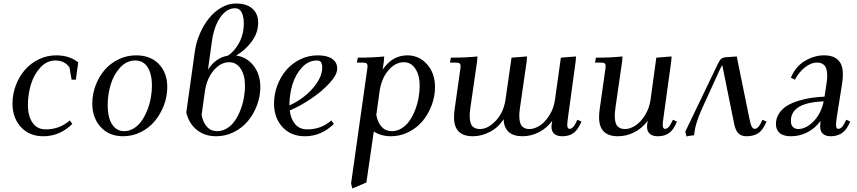

<svg xmlns="http://www.w3.org/2000/svg" viewBox="-20 -766 4861 1089"><path d="M50.8 -178.2Q50.8 -231 69.3 -280.8Q87.9 -330.6 120.1 -368.4Q152.3 -406.2 199.2 -429.2Q246.1 -452.1 298.8 -452.1Q374.5 -452.1 423.8 -412.1L410.2 -314H386.2L374 -383.8Q346.2 -422.9 293.9 -422.9Q245.6 -422.9 209 -383.1Q172.4 -343.3 155.3 -286.6Q138.2 -230 138.2 -169.9Q138.2 -109.9 163.8 -71Q189.5 -32.2 240.2 -32.2Q317.9 -32.2 376 -83L390.1 -63Q318.8 6.8 226.1 6.8Q146 6.8 98.4 -45.7Q50.8 -98.1 50.8 -178.2Z M503.4 -178.2Q503.4 -231 522 -280.8Q540.5 -330.6 572.8 -368.4Q605 -406.2 651.9 -429.2Q698.7 -452.1 751.5 -452.1Q833.5 -452.1 881.1 -402.6Q928.7 -353 928.7 -272Q928.7 -219.2 909.7 -168.9Q890.6 -118.7 858.2 -79.6Q825.7 -40.5 778.6 -16.8Q731.4 6.8 678.7 6.8Q598.6 6.8 551 -45.7Q503.4 -98.1 503.4 -178.2ZM590.8 -169.9Q590.8 -128.4 599.9 -96.2Q608.9 -64 630.4 -43Q651.9 -22 683.6 -22Q713.4 -22 739.5 -38.3Q765.6 -54.7 783.9 -81.3Q802.2 -107.9 815.7 -141.8Q829.1 -175.8 835.4 -211.2Q841.8 -246.6 841.8 -279.8Q841.8 -344.7 817.9 -383.8Q793.9 -422.9 746.6 -422.9Q698.2 -422.9 661.6 -383.1Q625 -343.3 607.9 -286.6Q590.8 -230 590.8 -169.9Z M1036.6 -127.9 1085.4 -476.1Q1092.3 -525.4 1113 -573.7Q1133.8 -622.1 1163.8 -660.4Q1193.8 -698.7 1234.4 -722.4Q1274.9 -746.1 1317.4 -746.1Q1379.4 -746.1 1411.9 -716.8Q1444.3 -687.5 1444.3 -637.2Q1444.3 -579.6 1407 -529.5Q1369.6 -479.5 1319.3 -451.2Q1379.4 -442.4 1418 -393.6Q1456.5 -344.7 1456.5 -272Q1456.5 -219.2 1437.5 -168.7Q1418.5 -118.2 1386 -79.3Q1353.5 -40.5 1306.4 -16.8Q1259.3 6.8 1206.5 6.8Q1140.1 6.8 1095.5 -30Q1050.8 -66.9 1036.6 -127.9ZM1123.5 -113.8Q1131.3 -71.8 1153.8 -46.9Q1176.3 -22 1211.4 -22Q1241.2 -22 1267.6 -38.3Q1293.9 -54.7 1312.3 -81.3Q1330.6 -107.9 1343.8 -141.8Q1356.9 -175.8 1363.3 -211.2Q1369.6 -246.6 1369.6 -279.8Q1369.6 -338.4 1345.5 -375.7Q1321.3 -413.1 1279.8 -413.1Q1231.4 -413.1 1191.7 -366.5Q1151.9 -319.8 1141.6 -244.1ZM1159.7 -371.1Q1204.1 -439.5 1272.5 -450.2Q1309.6 -474.1 1336.2 -523.2Q1362.8 -572.3 1362.8 -633.8Q1362.8 -671.9 1350.8 -695.6Q1338.9 -719.2 1313.5 -719.2Q1265.1 -719.2 1228.8 -666.7Q1192.4 -614.3 1180.7 -522.9Z M1534.2 -178.2Q1534.2 -231 1552.7 -280.8Q1571.3 -330.6 1603.5 -368.4Q1635.7 -406.2 1682.6 -429.2Q1729.5 -452.1 1782.2 -452.1Q1835 -452.1 1863.8 -432.4Q1892.6 -412.6 1892.6 -377Q1892.6 -342.3 1849.6 -295.2Q1806.6 -248 1745.6 -206.8Q1684.6 -165.5 1623.5 -139.2Q1628.9 -91.3 1654.1 -61.8Q1679.2 -32.2 1723.6 -32.2Q1801.3 -32.2 1859.4 -83L1873.5 -63Q1802.2 6.8 1709.5 6.8Q1629.4 6.8 1581.8 -45.7Q1534.2 -98.1 1534.2 -178.2ZM1621.6 -168Q1702.6 -205.1 1755.1 -266.4Q1807.6 -327.6 1807.6 -382.8Q1807.6 -402.3 1801.3 -412.6Q1794.9 -422.9 1777.3 -422.9Q1729 -422.9 1692.4 -383.1Q1655.8 -343.3 1638.7 -286.6Q1621.6 -230 1621.6 -169.9Z M1971.2 274.9 2061.5 -363.8Q2064.5 -380.9 2064.5 -391.1Q2064.5 -402.8 2058.1 -407Q2051.8 -411.1 2034.2 -411.1H2004.4L2009.3 -439Q2095.7 -439 2159.2 -445.8L2157.2 -418L2150.4 -371.1Q2205.1 -452.1 2290.5 -452.1Q2356.9 -452.1 2402.1 -401.6Q2447.3 -351.1 2447.3 -272Q2447.3 -219.2 2428.2 -168.7Q2409.2 -118.2 2376.7 -79.3Q2344.2 -40.5 2297.1 -16.8Q2250 6.8 2197.3 6.8Q2142.1 6.8 2100.1 -20L2058.1 269L1978.5 303.2ZM2114.3 -113.8Q2122.1 -71.8 2144.5 -46.9Q2167 -22 2202.1 -22Q2231.9 -22 2258.3 -38.3Q2284.7 -54.7 2303 -81.3Q2321.3 -107.9 2334.5 -141.8Q2347.7 -175.8 2354 -211.2Q2360.4 -246.6 2360.4 -279.8Q2360.4 -338.4 2336.2 -375.7Q2312 -413.1 2270.5 -413.1Q2222.2 -413.1 2182.4 -366.5Q2142.6 -319.8 2132.3 -244.1Z M2532.2 -411.1 2537.1 -439Q2624.5 -439 2688 -445.8L2686 -418L2647.9 -154.8Q2644 -124.5 2644 -110.8Q2644 -85.9 2649.2 -69.6Q2654.3 -53.2 2663.8 -46.1Q2673.3 -39.1 2682.1 -36.6Q2690.9 -34.2 2703.1 -34.2Q2747.6 -34.2 2792 -81.1Q2836.4 -127.9 2847.2 -201.2L2881.3 -439L2969.2 -445.8L2967.3 -418L2929.2 -154.8Q2925.3 -124.5 2925.3 -110.8Q2925.3 -85.9 2930.4 -69.6Q2935.5 -53.2 2944.8 -46.1Q2954.1 -39.1 2962.9 -36.6Q2971.7 -34.2 2983.9 -34.2Q3011.7 -34.2 3041.7 -53.7Q3071.8 -73.2 3096.4 -112.5Q3121.1 -151.9 3127.9 -201.2L3161.1 -439L3247.1 -445.8L3245.1 -418L3202.1 -104Q3197.3 -68.8 3197.3 -58.1Q3197.3 -35.2 3210 -35.2Q3229 -35.2 3244.1 -64.9L3254.9 -86.9L3278.3 -76.2L3267.1 -54.2Q3257.8 -35.6 3246.1 -23.2Q3234.4 -10.7 3221.2 -4.4Q3208 2 3195.3 4.4Q3182.6 6.8 3168 6.8Q3139.2 6.8 3123.5 -7.1Q3107.9 -21 3107.9 -47.9Q3107.9 -55.7 3112.3 -81.1Q3081.5 -39.1 3036.9 -16.1Q2992.2 6.8 2943.4 6.8Q2841.3 6.8 2835.9 -89.8Q2807.6 -43.9 2759.8 -18.6Q2711.9 6.8 2662.1 6.8Q2555.2 6.8 2555.2 -100.1Q2555.2 -124.5 2559.1 -149.9L2589.4 -363.8Q2592.3 -380.9 2592.3 -391.1Q2592.3 -402.8 2585.9 -407Q2579.6 -411.1 2562 -411.1Z M3355 -411.1 3359.9 -439Q3447.3 -439 3510.7 -445.8L3508.8 -418L3470.7 -154.8Q3466.8 -124.5 3466.8 -110.8Q3466.8 -85.9 3471.9 -69.6Q3477.1 -53.2 3486.6 -46.1Q3496.1 -39.1 3504.9 -36.6Q3513.7 -34.2 3525.9 -34.2Q3553.7 -34.2 3583.7 -53.7Q3613.8 -73.2 3638.4 -112.5Q3663.1 -151.9 3669.9 -201.2L3702.6 -439L3789.1 -445.8L3787.1 -418L3743.7 -104Q3738.8 -68.8 3738.8 -58.1Q3738.8 -35.2 3752 -35.2Q3770.5 -35.2 3785.6 -64.9L3796.9 -86.9L3819.8 -76.2L3809.1 -54.2Q3799.8 -35.6 3788.1 -23.2Q3776.4 -10.7 3763.2 -4.4Q3750 2 3737.3 4.4Q3724.6 6.8 3710 6.8Q3681.2 6.8 3665.5 -7.1Q3649.9 -21 3649.9 -47.9Q3649.9 -58.6 3653.8 -81.1Q3623 -39.1 3578.4 -16.1Q3533.7 6.8 3484.9 6.8Q3377.9 6.8 3377.9 -100.1Q3377.9 -124.5 3381.8 -149.9L3412.1 -363.8Q3415 -380.9 3415 -391.1Q3415 -402.8 3408.7 -407Q3402.3 -411.1 3384.8 -411.1Z M3866.7 -19 4048.8 -397.9Q4061 -423.8 4070.3 -432.1Q4079.6 -440.4 4103 -441.9L4158.7 -445.8L4231 -90.8Q4237.8 -57.6 4244.6 -46.4Q4251.5 -35.2 4259.8 -35.2Q4278.8 -35.2 4293.9 -64.9L4304.7 -86.9L4327.6 -76.2L4316.9 -54.2Q4298.8 -19 4273.2 -6.1Q4247.6 6.8 4213.9 6.8Q4185.1 6.8 4168.2 -9.8Q4151.4 -26.4 4144 -64L4076.7 -396Q4072.3 -390.6 4064 -374L3960 -146Q3921.9 -62 3917 1Q3898.9 2.4 3874 7.8Z M4380.9 -62Q4380.9 -95.2 4398.7 -122.3Q4416.5 -149.4 4444.3 -166.3Q4472.2 -183.1 4509.8 -194.6Q4547.4 -206.1 4583.3 -211.2Q4619.1 -216.3 4656.7 -217.8L4667.5 -290Q4671.9 -315.4 4671.9 -334Q4671.9 -358.9 4666.7 -375.2Q4661.6 -391.6 4652.1 -398.9Q4642.6 -406.2 4633.8 -408.7Q4625 -411.1 4612.8 -411.1Q4581.5 -411.1 4546.9 -385Q4512.2 -358.9 4488.8 -314L4465.8 -325.2Q4491.7 -388.7 4545.2 -420.4Q4598.6 -452.1 4653.8 -452.1Q4760.7 -452.1 4760.7 -345.2Q4760.7 -320.3 4756.8 -294.9L4726.6 -104Q4721.7 -68.8 4721.7 -58.1Q4721.7 -35.2 4734.9 -35.2Q4753.4 -35.2 4768.6 -64.9L4779.8 -86.9L4802.7 -76.2L4791.5 -54.2Q4760.3 6.8 4691.9 6.8Q4663.1 6.8 4647.5 -7.1Q4631.8 -21 4631.8 -47.9Q4631.8 -60.5 4633.8 -80.1Q4604.5 -39.1 4560.3 -16.1Q4516.1 6.8 4466.8 6.8Q4422.4 6.8 4401.6 -12Q4380.9 -30.8 4380.9 -62ZM4465.8 -80.1Q4465.8 -57.1 4477.5 -45.7Q4489.3 -34.2 4507.8 -34.2Q4551.3 -34.2 4594 -77.4Q4636.7 -120.6 4651.9 -190.9Q4465.8 -184.6 4465.8 -80.1Z"/></svg>

Font: Dihjauti
Style: Bold Italic
Weight: 700
Italic angle: -9°
Designer: T. Christopher White
Version: Version 3.0.0